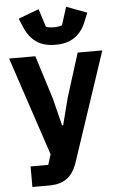

<svg xmlns="http://www.w3.org/2000/svg" viewBox="-64 -828 661 1071"><g transform="rotate(-5 267.0 -292.5)"><path d="M313 -280 390 -525H528L326 81Q313 121 292.5 147.5Q272 174 241 187Q210 200 165 200H73V85H172L190 27L6 -525H153L230 -280L268 -128H274ZM271 -579Q205 -579 164 -608Q123 -637 100 -691L79 -742L194 -785L226 -684Q232 -681 245 -679Q258 -677 271 -677Q284 -677 297 -679Q310 -681 316 -684L348 -785L463 -742L442 -691Q420 -637 378.5 -608Q337 -579 271 -579Z"/></g></svg>

Font: IBM Plex Sans Var
Style: Regular
Weight: 400
Designer: Mike Abbink, Paul van der Laan, Pieter van Rosmalen
Foundry: Bold Monday
Version: Version 3.000